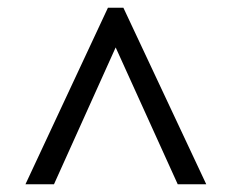

<svg xmlns="http://www.w3.org/2000/svg" viewBox="-20 -734 603 498"><path d="M46 -256H120L280 -611L441 -256H515L300 -714H260Z"/></svg>

Font: Noto Serif SemiBold
Style: Italic
Weight: 600
Italic angle: -12°
Designer: Monotype Design Team
Foundry: Monotype Imaging Inc.
Version: Version 2.014